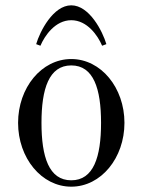

<svg xmlns="http://www.w3.org/2000/svg" viewBox="-20 -690 536 722"><path d="M116 -524 132 -518C148 -556 188 -614 248 -614C308 -614 348 -556 364 -518L380 -524C366 -572 316 -670 248 -670C180 -670 130 -572 116 -524ZM136 -228C136 -356 164 -444 248 -444C332 -444 360 -356 360 -228C360 -100 332 -12 248 -12C164 -12 136 -100 136 -228ZM48 -228C48 -96 136 12 248 12C360 12 448 -96 448 -228C448 -360 360 -468 248 -468C136 -468 48 -360 48 -228Z"/></svg>

Font: Old Standard
Style: Regular
Weight: 400
Designer: Alexey Kryukov <alexios@thessalonica.org.ru>
Version: Version 2.0